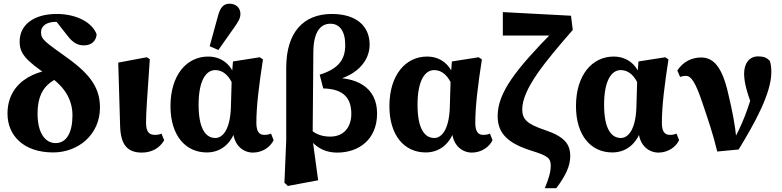

<svg xmlns="http://www.w3.org/2000/svg" viewBox="-20 -801 4182 1027"><path d="M264.6 14.4C396.6 14.4 514.7 -79.1 514.7 -225.6C514.7 -328.3 466 -401 340.2 -491.5C225.6 -574.4 199.4 -588.5 199.4 -627.5C199.4 -664.7 232.2 -684.1 278.8 -684.1C307.1 -684.1 325.6 -675.5 338.5 -666.1L336 -692.7L273.4 -696L339.2 -612.2C371.7 -568.9 399.2 -558.3 428.5 -558.3C472.2 -558.3 494.5 -584.9 496.9 -617.3C476.5 -675.4 397.2 -726.3 282.8 -726.3C161.2 -726.3 85.1 -668.8 85.1 -578.8C85.1 -516.8 113.6 -479.8 242.1 -393.7C331.9 -333.7 367.6 -261.1 367.6 -183.9C367.6 -94.2 337.4 -35.6 277.1 -35.6C222.9 -35.6 180.9 -88.3 180.9 -192C180.9 -334 249.8 -386 392.9 -414.6L358.4 -431C194.7 -444.8 20.1 -375.9 20.1 -193.1C20.1 -75.3 107.2 14.4 264.6 14.4Z M738.9 15.2C791.2 15.2 833.6 -8.6 858.3 -50.5L843.8 -86.4C834.1 -82.1 823.2 -79.5 810.6 -79.5C779.6 -79.5 761.7 -91.9 761.2 -144.4C760.9 -201.8 767.5 -275.1 781.3 -484.2L765.5 -494.9L612.5 -466.1L622.5 -126.4C625.6 -27.6 660.6 15.2 738.9 15.2Z M1086 14.4C1156.8 14.4 1220.2 -27.7 1246.1 -126.2L1226.8 -96.2C1232.1 -22.8 1281.1 15.2 1333.2 15.2C1383.7 15.2 1426.7 -14.8 1443.5 -51.3L1429.7 -86.4C1420 -82.1 1408.3 -79.5 1393.9 -79.5C1364.3 -79.5 1351.3 -100.6 1351.3 -144.8C1351.3 -235.5 1366.3 -352.2 1386.6 -483.2L1369.5 -494.7L1226.2 -472.3L1219.9 -394.2L1215.1 -228.5C1211.5 -110.4 1172.7 -62.9 1131.9 -62.9C1081 -62.9 1042.3 -111.3 1042.3 -240.6C1042.3 -368.7 1081 -426.1 1131.4 -426.1C1173.1 -426.1 1207.8 -397.1 1232.4 -332.6L1246.7 -348.9C1234.7 -439.9 1177.2 -498.5 1093.4 -498.5C978.1 -498.5 891.9 -399.2 891.9 -233.4C891.9 -76.8 971.7 14.4 1086 14.4ZM1101.5 -553.8 1148.1 -533.6 1230.6 -650.9C1253.1 -682.8 1266 -701.5 1266 -726.8C1266 -760.4 1240.6 -781.2 1207.9 -781.2C1177.2 -781.2 1158.4 -763.9 1145.5 -714L1101.5 -553.8Z M1501.4 176.4 1520 193.6 1681.8 163.3 1649.5 -73.2 1652.5 -89.7 1656.1 -522.9C1656.8 -635.3 1697.8 -674.1 1747 -674.1C1794.8 -674.1 1826.6 -637.5 1826.6 -559.6C1826.6 -487.2 1795.8 -434.4 1690 -401.5L1708.9 -328C1821.2 -325.4 1859.2 -272.9 1859.2 -191.6C1859.2 -125.3 1822.9 -70.3 1746.4 -70.3C1687.6 -70.3 1646.8 -91.7 1600.1 -150.1L1591.3 -141C1634.6 -26.8 1702.5 15.2 1784.2 15.2C1898.1 15.2 1997 -53.7 1997 -194.1C1997 -329.4 1893.6 -397.3 1719.3 -383L1721.5 -360.8C1889.3 -384.6 1957.1 -475.4 1957.1 -562.2C1957.1 -662.4 1884.9 -726.3 1755.2 -726.3C1604.6 -726.3 1511 -630.1 1511 -438V-50.4L1501.4 176.4Z M2257 14.4C2327.8 14.4 2391.2 -27.7 2417.1 -126.2L2397.8 -96.2C2403.1 -22.8 2452.1 15.2 2504.2 15.2C2554.7 15.2 2597.7 -14.8 2614.5 -51.3L2600.7 -86.4C2591 -82.1 2579.3 -79.5 2564.9 -79.5C2535.3 -79.5 2522.3 -100.6 2522.3 -144.8C2522.3 -235.5 2537.3 -352.2 2557.6 -483.2L2540.5 -494.7L2397.2 -472.3L2390.9 -394.2L2386.1 -228.5C2382.5 -110.4 2343.7 -62.9 2302.9 -62.9C2252 -62.9 2213.3 -111.3 2213.3 -240.6C2213.3 -368.7 2252 -426.1 2302.4 -426.1C2344.1 -426.1 2378.8 -397.1 2403.4 -332.6L2417.7 -348.9C2405.7 -439.9 2348.2 -498.5 2264.4 -498.5C2149.1 -498.5 2062.9 -399.2 2062.9 -233.4C2062.9 -76.8 2142.7 14.4 2257 14.4Z M2894 205.7H2955.5C3006.3 137.7 3030.2 87 3030.2 33.6C3030.2 -32.6 2996.2 -71.6 2892.7 -106.2C2801.8 -136.7 2773.4 -161.9 2773.4 -215.1C2773.4 -324.3 2893.8 -468.8 3043.7 -640.8L3034.3 -716.9L2669.6 -736.3V-610.8H2959.7L2945.7 -639.5C2736.1 -427.5 2641.9 -304.3 2641.9 -179.8C2641.9 -83 2702.5 -32.2 2827.2 6.6C2911.3 32.8 2925.9 45.7 2925.9 86.1C2925.9 121.2 2912.8 161.1 2894 205.7Z M3255 14.4C3325.8 14.4 3389.2 -27.7 3415.1 -126.2L3395.8 -96.2C3401.1 -22.8 3450.1 15.2 3502.2 15.2C3552.7 15.2 3595.7 -14.8 3612.5 -51.3L3598.7 -86.4C3589 -82.1 3577.3 -79.5 3562.9 -79.5C3533.3 -79.5 3520.3 -100.6 3520.3 -144.8C3520.3 -235.5 3535.3 -352.2 3555.6 -483.2L3538.5 -494.7L3395.2 -472.3L3388.9 -394.2L3384.1 -228.5C3380.5 -110.4 3341.7 -62.9 3300.9 -62.9C3250 -62.9 3211.3 -111.3 3211.3 -240.6C3211.3 -368.7 3250 -426.1 3300.4 -426.1C3342.1 -426.1 3376.8 -397.1 3401.4 -332.6L3415.7 -348.9C3403.7 -439.9 3346.2 -498.5 3262.4 -498.5C3147.1 -498.5 3060.9 -399.2 3060.9 -233.4C3060.9 -76.8 3140.7 14.4 3255 14.4Z M3816.5 9.5 3931 -1.4C4011.4 -133.2 4105.8 -299.3 4105.8 -414.2C4105.8 -440.8 4103.8 -455.2 4097.9 -475.3C4081.5 -492.1 4067 -499.3 4033.6 -499.3C3991.1 -499.3 3960.2 -465 3960.2 -407.3C3960.2 -361.3 3974.8 -299.4 4019.7 -193.8L4016.7 -350.6C3988.2 -227.3 3944.7 -122.9 3899.7 -43.9L3920.5 -45.7C3911.8 -134.2 3897.5 -207 3875.3 -299.7C3842.1 -447.6 3793.9 -493.5 3730.5 -493.5C3685 -493.5 3636.1 -474.9 3603 -424L3617.6 -389.6C3627.3 -393.1 3636.6 -395.1 3649.6 -395.1C3676.3 -395.1 3700.1 -361.3 3736.6 -252.7C3765.5 -166.9 3793.7 -86 3816.5 9.5Z"/></svg>

Font: Source Serif Variable
Style: Regular
Weight: 389
Designer: Frank Grießhammer
Foundry: Adobe Systems Incorporated
Version: Version 3.001;hotconv 1.0.111;makeotfexe 2.5.65597